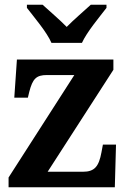

<svg xmlns="http://www.w3.org/2000/svg" viewBox="-20 -786 534 806"><path d="M196 -606H324C344 -651 398 -715 427 -753V-766H361C335 -742 288 -702 260 -673C232 -702 185 -742 159 -766H93V-753C122 -715 177 -651 196 -606ZM16 0H462L467 -179H412L406 -147C395 -87 377 -65 328 -65H180L456 -493V-536H51L40 -376H97L103 -401C117 -455 132 -471 177 -471H292L16 -41Z"/></svg>

Font: Noto Serif Hebrew SemiCondensed
Style: Bold
Weight: 700
Width: 4
Designer: Monotype Design Team
Foundry: Monotype Imaging Inc.
Version: Version 2.004